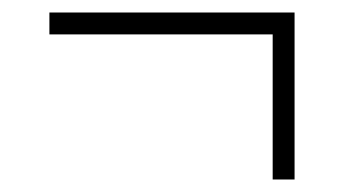

<svg xmlns="http://www.w3.org/2000/svg" viewBox="-20 -401 550 307"><path d="M416 -114V-346H59V-381H451V-114Z"/></svg>

Font: Noto Serif SemiCondensed ExtraLight
Style: Regular
Weight: 200
Width: 4
Designer: Monotype Design Team
Foundry: Monotype Imaging Inc.
Version: Version 2.014